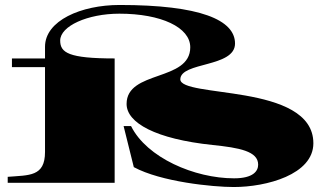

<svg xmlns="http://www.w3.org/2000/svg" viewBox="-20 -735 1315 772"><path d="M11 -24V0H441V-500C256 -500 222 -523 222 -572C222 -630 332 -680 460 -680C628 -680 745 -625 745 -545C745 -406 489 -454 489 -317C489 -241 606 -176 835 -152C942 -141 1018 -127 1018 -73C1018 -47 998 -18 921 -18C762 -18 570 -101 507 -228H477L518 -63C627 -4 835 17 920 17C1051 17 1240 -33 1240 -159C1240 -282 1102 -327 966 -351C834 -374 705 -379 705 -416C706 -487 925 -463 925 -560C925 -655 785 -715 461 -715C306 -715 161 -652 161 -547V-500H28V-465H161V-124C161 -24 97 -31 11 -24Z"/></svg>

Font: Sprat Extended Black
Style: Regular
Weight: 900
Width: 9
Designer: Ethan Nakache
Foundry: Collletttivo
Version: Version 2.000;Glyphs 3.2 (3217)